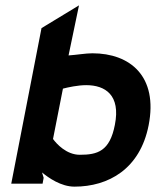

<svg xmlns="http://www.w3.org/2000/svg" viewBox="-20 -686 582 717"><path d="M22 0H139L143 -22L137 -42C161 -22 208 11 258 11C385 11 503 -55 535 -218C571 -401 466 -487 325 -487C300 -487 266 -481 236 -479L275 -666L135 -581ZM178 -167 215 -355C234 -360 271 -368 302 -368C373 -368 431 -331 409 -220C390 -121 344 -108 278 -108C228 -108 191 -149 178 -167Z"/></svg>

Font: Charger EcoBlack
Style: Obl
Weight: 1000
Designer: Jasper
Foundry: Cannot Into Space Fonts
Version: Version 1.1